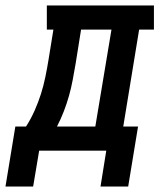

<svg xmlns="http://www.w3.org/2000/svg" viewBox="-72 -550 592 701"><path d="M295 131 316 0H71L49 131H-52L-16 -88H23Q41 -116 54.5 -146.5Q68 -177 77.5 -207Q87 -237 93.5 -268.5Q100 -300 105 -331L123 -442H99V-530H490V-442H436L378 -88H432L396 131ZM136 -88H276L335 -442H224L204 -317Q199 -288 193.5 -258.5Q188 -229 180 -200.5Q172 -172 161 -143.5Q150 -115 136 -88Z"/></svg>

Font: Iosevka Curly Slab SmBdObl
Style: Regular
Weight: 600
Italic angle: -9°
Monospace: yes
Designer: Belleve Invis
Foundry: Belleve Invis
Version: Version 11.0.0; ttfautohint (v1.8.3)